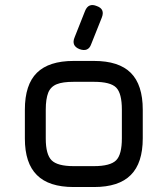

<svg xmlns="http://www.w3.org/2000/svg" viewBox="-20 -752 674 772"><path d="M299.5 -554.5C323 -546 339 -552.5 346.5 -574C346.5 -574 389 -680.5 389 -680.5C389 -680.5 389 -680.5 389 -680.5C398.5 -704 392 -719.5 369.5 -727.5C369.5 -727.5 369.5 -727.5 369.5 -727.5C347 -737 331 -730.5 322 -708C322 -708 280 -602 280 -602C280 -602 280 -602 280 -602C270.5 -579.5 277 -563.5 299.5 -554.5C299.5 -554.5 299.5 -554.5 299.5 -554.5ZM358 0C358 0 358 0 358 0C424.5 0 474 -16 506 -48.5C538 -80.5 554 -129.5 554 -196C554 -196 554 -311 554 -311C554 -311 554 -311 554 -311C554 -377.5 538 -427 506 -459C474 -491 424.5 -507 358 -507C358 -507 276 -507 276 -507C276 -507 276 -507 276 -507C209.5 -507 160.5 -491 128.5 -459.5C96 -427.5 80 -378 80 -311C80 -311 80 -195 80 -195C80 -195 80 -195 80 -195C80 -129 96 -80 128.5 -48C160.5 -16 209.5 0 276 0C276 0 358 0 358 0ZM164 -311C164 -311 164 -311 164 -311C164 -340.5 167.5 -363 174 -379.5C180.5 -395.5 192 -407 208.5 -413.5C224.5 -420 247 -423 276 -423C276 -423 358 -423 358 -423C358 -423 358 -423 358 -423C401.5 -423 431.5 -415.5 447 -400C462.5 -384.5 470 -354.5 470 -311C470 -311 470 -196 470 -196C470 -196 470 -196 470 -196C470 -152.5 462.5 -123 447 -107.5C431.5 -92 401.5 -84 358 -84C358 -84 276 -84 276 -84C276 -84 276 -84 276 -84C232.5 -84 203 -92 187.5 -107.5C172 -123 164 -152 164 -195C164 -195 164 -311 164 -311Z"/></svg>

Font: Jura-Fortis-Bold
Style: Bold
Weight: 500
Designer: Daniel Johnson, Alexei Vanyashin, Mirko Velimirovic
Foundry: Daniel Johnson
Version: ""